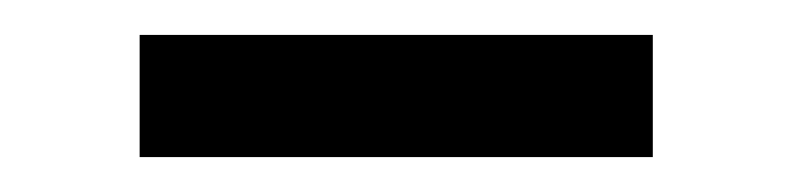

<svg xmlns="http://www.w3.org/2000/svg" viewBox="-20 -709 454 110"><path d="M60 -619V-689H354V-619Z"/></svg>

Font: PT Serif
Style: Bold
Weight: 700
Designer: A.Korolkova, O.Umpeleva, V.Yefimov
Foundry: ParaType Ltd
Version: Version 1.000W OFL; ttfautohint (v1.6)